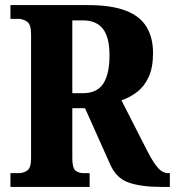

<svg xmlns="http://www.w3.org/2000/svg" viewBox="-20 -734 687 754"><path d="M21 0V-54H53Q71 -54 86.5 -64Q102 -74 102 -113V-600Q102 -639 85.5 -649.5Q69 -660 53 -660H21V-714H324Q418 -714 474.5 -692Q531 -670 556 -627.5Q581 -585 581 -526Q581 -469 564 -432Q547 -395 518.5 -373Q490 -351 457 -340L560 -138Q583 -94 601 -74Q619 -54 642 -54H647V0H611Q535 0 485.5 -17Q436 -34 412 -90L314 -309H264V-113Q264 -74 276.5 -64Q289 -54 309 -54H332V0ZM305 -368Q361 -368 385.5 -405.5Q410 -443 410 -516Q410 -588 384 -621Q358 -654 305 -654H264V-368Z"/></svg>

Font: Noto Serif Bengali Condensed ExtraBold
Style: Regular
Weight: 800
Width: 3
Designer: Juan Bruce, Universal Thirst, Indian Type Foundry and the Monotype Design Team.
Foundry: Monotype Imaging Inc.
Version: Version 2.003; ttfautohint (v1.8.4.7-5d5b)